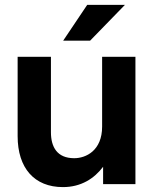

<svg xmlns="http://www.w3.org/2000/svg" viewBox="-20 -752 625 784"><path d="M188 -212V-520H52V-196C52 -66 120 12 237 12C311 12 365 -23 401 -71V0H533V-520H397V-235C397 -137 331 -106 283 -106C213 -106 188 -152 188 -212ZM238 -586H348L490 -732H336Z"/></svg>

Font: Aspekta 650
Style: Regular
Weight: 650
Designer: Ivo Dolenc
Version: Version 2.000